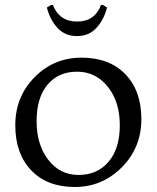

<svg xmlns="http://www.w3.org/2000/svg" viewBox="-20 -737 625 766"><path d="M172.5 -99.5C141.5 -139.8 126 -191.2 126 -253.5C126 -315.8 140.5 -364.3 169.5 -399C198.5 -433.7 237.8 -451 287.5 -451C337.2 -451 378 -431 410 -391C442 -351 458 -299.8 458 -237.5C458 -175.2 443 -126.5 413 -91.5C383 -56.5 343.2 -39 293.5 -39C243.8 -39 203.5 -59.2 172.5 -99.5ZM466 -69.5C518 -121.8 544 -185.8 544 -261.5C544 -337.2 522.7 -397 480 -441C437.3 -485 379.2 -507 305.5 -507C231.8 -507 169.3 -481 118 -429C66.7 -377 41 -313.2 41 -237.5C41 -161.8 62.2 -101.8 104.5 -57.5C146.8 -13.2 204.7 9 278 9C351.3 9 414 -17.2 466 -69.5ZM191 -717H183L167 -707C175 -675 189 -648 209 -626C229 -604 255 -593 287 -593C319 -593 345 -604 365 -626C385 -648 399 -675 407 -707L391 -717H383C366.3 -673 334.5 -651 287.5 -651C240.5 -651 208.3 -673 191 -717Z"/></svg>

Font: Alegreya SC
Style: Regular
Weight: 400
Designer: Juan Pablo del Peral
Foundry: Juan Pablo del Peral
Version: Version 1.003